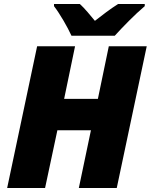

<svg xmlns="http://www.w3.org/2000/svg" viewBox="-20 -947 759 967"><path d="M340 -767H558C597 -810 659 -874 709 -916V-927H575C534 -901 495 -871 458 -842C440 -864 404 -908 382 -927H252V-916C282 -877 320 -811 340 -767ZM16 0H207L269 -291H438L377 0H568L719 -714H528L473 -449H303L358 -714H167Z"/></svg>

Font: Noto Sans Black
Style: Italic
Weight: 900
Italic angle: -12°
Designer: Monotype Design Team
Foundry: Monotype Imaging Inc.
Version: Version 2.013